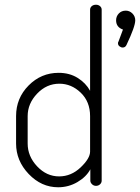

<svg xmlns="http://www.w3.org/2000/svg" viewBox="-20 -786 592 812"><path d="M512 -741Q528 -741 540 -729Q552 -717 552 -700Q552 -674 515 -596Q510 -585 499 -585Q492 -585 485.5 -590Q479 -595 479 -603Q479 -608 481 -610L500 -661Q471 -671 471 -700Q471 -717 482.5 -729Q494 -741 512 -741ZM386 -766Q396 -766 403 -760Q410 -754 410 -745V-22Q410 -13 403 -6.5Q396 0 386 0Q376 0 369 -7Q362 -14 362 -22V-70Q345 -38 307.5 -16Q270 6 226 6Q155 6 101.5 -50Q48 -106 48 -179V-295Q48 -371 101 -424.5Q154 -478 228 -478Q274 -478 308.5 -456.5Q343 -435 361 -402V-745Q361 -754 368 -760Q375 -766 386 -766ZM97 -295V-179Q97 -125 137 -82.5Q177 -40 230 -40Q281 -40 321 -78Q361 -116 361 -145V-295Q361 -356 321.5 -394Q282 -432 231 -432Q177 -432 137 -390Q97 -348 97 -295Z"/></svg>

Font: Dosis
Style: Light
Weight: 300
Designer: Edgar Tolentino, Pablo Impallari, Igino Marini
Foundry: Edgar Tolentino, Pablo Impallari, Igino Marini
Version: Version 1.007